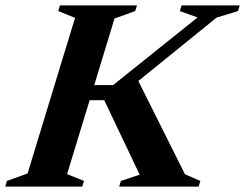

<svg xmlns="http://www.w3.org/2000/svg" viewBox="-48 -690 907 710"><path d="M636 -45.5 693 -21 686.5 0H392.5L399 -21L468.5 -44L337.5 -319.5H283.5L200 -46L262.5 -21L256 0H-28.5L-22.5 -21L54 -48.5L229.5 -624L167.5 -649L173.5 -670H458.5L452 -649L375.5 -621.5L300.5 -375.5H370.5L682.5 -625.5L617 -649L623.5 -670H838.5L832 -649L753 -625L463.5 -390.5Z"/></svg>

Font: Newsreader Text
Style: Bold Italic
Weight: 700
Italic angle: -17°
Designer: Hugues Gentile
Foundry: Production Type
Version: Version 1.001